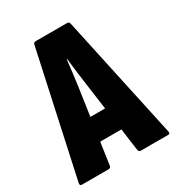

<svg xmlns="http://www.w3.org/2000/svg" viewBox="-160 -754 783 853"><g transform="rotate(-30 231.5 -327.5)"><path d="M11 0Q-1 0 2 -14L139 -645Q141 -655 152 -655H312Q323 -655 325 -645L461 -15Q465 0 453 0H313Q303 0 301 -10L250 -381Q245 -415 241 -449Q237 -483 233 -517H231Q227 -483 223 -449Q219 -415 214 -381L160 -11Q159 0 147 0ZM155 -125 174 -242H285L307 -125Z"/></g></svg>

Font: Sofia Sans Extra Condensed Black
Style: Regular
Weight: 900
Designer: Botio Nikoltchev, Ani Petrova
Foundry: lettersoup
Version: Version 4.101